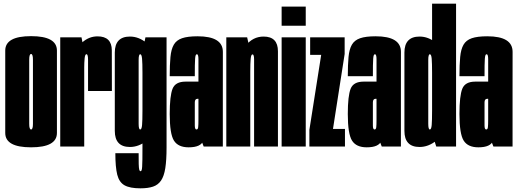

<svg xmlns="http://www.w3.org/2000/svg" viewBox="-20 -805 2847 1055"><path d="M150.8 4.5Q8.8 4.5 8.8 -74.5Q8.8 -153.5 8.8 -300.7Q8.8 -447.9 8.8 -527.1Q8.8 -606.4 150.8 -606.4Q292.8 -606.4 292.8 -527.1Q292.8 -447.9 292.8 -300.7Q292.8 -153.5 292.8 -74.5Q292.8 4.5 150.8 4.5ZM150.8 -93.5Q161 -93.5 161 -124.6Q161 -155.8 161 -300.7Q161 -445.6 161 -477Q161 -508.4 150.8 -508.4Q140.5 -508.4 140.5 -477Q140.5 -445.6 140.5 -300.7Q140.5 -155.8 140.5 -124.6Q140.5 -93.5 150.8 -93.5Z M463.8 -305Q463.8 -445 463.8 -476.1Q463.8 -507.2 455.1 -507.2Q447.1 -507.2 444.9 -482.8Q442.8 -458.2 442.8 -435.5L392.1 -442.5Q392.1 -535 429.9 -570.1Q467.6 -605.2 515.9 -605.2Q594 -605.2 594.4 -528.5Q594.8 -451.8 594.8 -305ZM311 0V-600H427.8L442.8 -524.1V0Z M751.5 229.8Q694 229.8 664.4 213.2Q634.8 196.6 624.2 154.8Q613.8 112.9 613.8 36.9H741.8Q741.8 74.5 742.2 96.1Q742.8 117.8 745 126.8Q747.2 135.8 752.2 135.8Q755.9 135.8 758.1 130.3Q760.2 124.9 761.1 110.9Q762 97 762.4 71.6Q762.8 46.1 762.8 6V-519.8L779.2 -600H895.2V5.5Q895.2 74.9 888.3 118.9Q881.4 162.9 865 187Q848.6 211.1 821 220.4Q793.4 229.8 751.5 229.8ZM694 2.6Q610.8 2.6 610.8 -85.9Q610.8 -174.5 610.8 -301Q610.8 -427.8 610.8 -515.9Q610.8 -604.1 694 -604.1Q742.4 -604.1 784.8 -569.4Q827.2 -534.6 827.2 -453.4L762.8 -405.1Q762.8 -457.9 760.6 -482.4Q758.4 -506.9 750.5 -506.9Q741.8 -506.9 741.8 -475.6Q741.8 -444.4 741.8 -301Q741.8 -156 741.8 -124.8Q741.8 -93.5 750.5 -93.5Q758.4 -93.5 760.6 -118Q762.8 -142.5 762.8 -196.8L827.2 -147Q827.2 -65.8 784.8 -31.6Q742.4 2.6 694 2.6Z M1099.1 0 1070.4 -73.8V-378.4Q1070.4 -452.8 1070.4 -479.8Q1070.4 -506.9 1061.8 -506.9L1065.5 -605.6Q1204.8 -605.6 1204.6 -519.9Q1204.4 -434.2 1204.4 -298.1V0ZM1016.4 4.5Q959.1 4.5 935.9 -32.2Q912.6 -69 912.6 -178.5Q912.6 -278.2 928.2 -317.4Q943.8 -356.5 999.5 -356.5Q1036.6 -356.5 1074.9 -356.5V-262.2Q1070.8 -262.2 1065.6 -262.2Q1050.4 -262.2 1050.4 -242.2Q1050.4 -222.1 1050.4 -180Q1050.4 -137.8 1050.4 -115.6Q1050.4 -93.5 1059.6 -93.5Q1067.5 -93.5 1068.9 -105.7Q1070.4 -117.9 1070.4 -147.5L1109.9 -135Q1109.9 -68.6 1097.1 -32.1Q1084.2 4.5 1016.4 4.5ZM912.6 -386.4Q912.6 -449.4 916.6 -491.8Q920.5 -534.1 934.9 -559.2Q949.2 -584.2 980.2 -594.9Q1011.1 -605.6 1065.5 -605.6L1065.8 -559.1L1061.8 -506.9Q1057.5 -506.9 1055.3 -501.2Q1053.1 -495.5 1052.1 -482.1Q1051 -468.6 1050.7 -445.1Q1050.4 -421.6 1050.4 -386.4Z M1223.5 0V-600H1338L1355.2 -523.5V0ZM1376.2 0V-344.1Q1376.2 -450 1376.2 -478.1Q1376.2 -506.1 1367.5 -506.1Q1359.6 -506.1 1357.4 -481.6Q1355.2 -457.1 1355.2 -410.4L1290.8 -417.4Q1290.8 -502.8 1329.8 -553.4Q1368.9 -604.1 1428.5 -604.1Q1507.2 -604.1 1507.2 -523.2Q1507.2 -442.2 1507.2 -344.4V0Z M1527.5 0V-600H1660V0ZM1527.5 -768.8H1660V-663.5H1527.5Z M1680 0V-91.5L1744.9 -503.8L1746.4 -503.5H1684.2V-600H1873.8V-508.5L1809.6 -96L1808.9 -96.5H1875.5V0Z M2077.6 0 2048.9 -73.8V-378.4Q2048.9 -452.8 2048.9 -479.8Q2048.9 -506.9 2040.2 -506.9L2044 -605.6Q2183.2 -605.6 2183.1 -519.9Q2182.9 -434.2 2182.9 -298.1V0ZM1994.9 4.5Q1937.6 4.5 1914.4 -32.2Q1891.1 -69 1891.1 -178.5Q1891.1 -278.2 1906.7 -317.4Q1922.2 -356.5 1978 -356.5Q2015.1 -356.5 2053.4 -356.5V-262.2Q2049.2 -262.2 2044.1 -262.2Q2028.9 -262.2 2028.9 -242.2Q2028.9 -222.1 2028.9 -180Q2028.9 -137.8 2028.9 -115.6Q2028.9 -93.5 2038.1 -93.5Q2046 -93.5 2047.4 -105.7Q2048.9 -117.9 2048.9 -147.5L2088.4 -135Q2088.4 -68.6 2075.6 -32.1Q2062.8 4.5 1994.9 4.5ZM1891.1 -386.4Q1891.1 -449.4 1895.1 -491.8Q1899 -534.1 1913.4 -559.2Q1927.8 -584.2 1958.7 -594.9Q1989.6 -605.6 2044 -605.6L2044.2 -559.1L2040.2 -506.9Q2036 -506.9 2033.8 -501.2Q2031.6 -495.5 2030.6 -482.1Q2029.5 -468.6 2029.2 -445.1Q2028.9 -421.6 2028.9 -386.4Z M2377 0 2354.2 -72V-785H2486V0ZM2285.5 2.6Q2202.2 2.6 2202.2 -85.9Q2202.2 -174.5 2202.2 -301Q2202.2 -427.8 2202.2 -515.9Q2202.2 -604.1 2285.5 -604.1Q2333.9 -604.1 2376.3 -569.4Q2418.8 -534.6 2418.8 -453.4L2354.2 -405.1Q2354.2 -457.9 2352.1 -482.4Q2349.9 -506.9 2342 -506.9Q2333.2 -506.9 2333.2 -475.6Q2333.2 -444.4 2333.2 -301Q2333.2 -156 2333.2 -124.8Q2333.2 -93.5 2342 -93.5Q2349.9 -93.5 2352.1 -118Q2354.2 -142.5 2354.2 -196.8L2418.8 -147Q2418.8 -65.8 2376.3 -31.6Q2333.9 2.6 2285.5 2.6Z M2691.1 0 2662.4 -73.8V-378.4Q2662.4 -452.8 2662.4 -479.8Q2662.4 -506.9 2653.8 -506.9L2657.5 -605.6Q2796.8 -605.6 2796.6 -519.9Q2796.4 -434.2 2796.4 -298.1V0ZM2608.4 4.5Q2551.1 4.5 2527.9 -32.2Q2504.6 -69 2504.6 -178.5Q2504.6 -278.2 2520.2 -317.4Q2535.8 -356.5 2591.5 -356.5Q2628.6 -356.5 2666.9 -356.5V-262.2Q2662.8 -262.2 2657.6 -262.2Q2642.4 -262.2 2642.4 -242.2Q2642.4 -222.1 2642.4 -180Q2642.4 -137.8 2642.4 -115.6Q2642.4 -93.5 2651.6 -93.5Q2659.5 -93.5 2660.9 -105.7Q2662.4 -117.9 2662.4 -147.5L2701.9 -135Q2701.9 -68.6 2689.1 -32.1Q2676.2 4.5 2608.4 4.5ZM2504.6 -386.4Q2504.6 -449.4 2508.6 -491.8Q2512.5 -534.1 2526.9 -559.2Q2541.2 -584.2 2572.2 -594.9Q2603.1 -605.6 2657.5 -605.6L2657.8 -559.1L2653.8 -506.9Q2649.5 -506.9 2647.3 -501.2Q2645.1 -495.5 2644.1 -482.1Q2643 -468.6 2642.7 -445.1Q2642.4 -421.6 2642.4 -386.4Z"/></svg>

Font: Anybody UltraCondensed Thin
Style: Regular
Weight: 100
Width: 1
Designer: Tyler Finck
Foundry: Etcetera Type Company
Version: Version 1.110